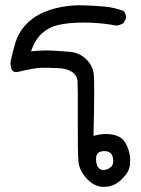

<svg xmlns="http://www.w3.org/2000/svg" viewBox="-20 -556 540 735"><path d="M368.2 159.2Q335 154.3 309.1 124.5Q283.2 94.7 280.3 62Q277.3 29.3 277.8 -96.7Q278.3 -222.7 276.9 -245.1Q275.4 -267.6 255.4 -280.8Q235.4 -293.9 201.2 -295.4Q167 -296.9 138.7 -296.4Q110.4 -295.9 46.9 -280.3Q18.6 -275.4 20.5 -320.3Q28.3 -357.4 39.1 -393.1Q49.8 -428.7 75.2 -457.5Q100.6 -486.3 135.3 -503.4Q169.9 -520.5 212.9 -528.8Q255.9 -537.1 298.8 -535.6Q341.8 -534.2 380.4 -530.8Q418.9 -527.3 453.1 -513.7Q463.9 -502.9 461.9 -484.4L453.1 -467.8Q440.4 -460 425.8 -458Q384.8 -465.8 341.8 -468.3Q298.8 -470.7 260.7 -468.3Q222.7 -465.8 193.8 -458Q165 -450.2 139.6 -427.2Q114.3 -404.3 98.6 -359.4Q143.6 -364.3 179.2 -362.3Q214.8 -360.4 249 -357.4Q283.2 -354.5 309.1 -330.1Q335 -305.7 338.9 -272.5Q342.8 -239.3 337.9 -36.1Q377.9 -46.9 409.7 -41Q441.4 -35.2 455.1 -16.1Q468.8 2.9 474.6 27.3Q480.5 51.8 477.1 78.1Q473.6 104.5 442.9 133.3Q412.1 162.1 368.2 159.2ZM395.5 89.8 407.2 81.1Q417 69.3 411.6 45.4Q406.2 21.5 377 22.5Q347.7 23.4 347.7 51.8Q347.7 80.1 360.8 89.8Q374 99.6 395.5 89.8Z"/></svg>

Font: NaikaiFont
Style: Regular
Weight: 400
Version: Version 1.67